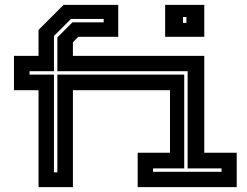

<svg xmlns="http://www.w3.org/2000/svg" viewBox="-20 -770 1016 790"><path d="M138.5 0V-399H37.5V-540H138.5V-647L241.5 -750H466.5V-618.5H302L280 -596V-540H820.5V-141.5H954V0H546.5V-141.5H679.5V-399H280V0ZM202 -61H216V-463H738V-77H609.5V-63H891.5V-77H752V-477H216V-616L278 -678H406.5V-692H272L202 -622V-477H101.5V-463H202ZM659.5 -618.5V-750H820.5V-618.5ZM733 -676H747V-700H733Z"/></svg>

Font: Tourney
Style: Bold
Weight: 700
Designer: Tyler Finck
Foundry: Etcetera Type Co
Version: Version 1.015